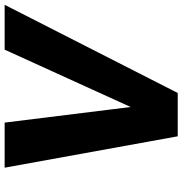

<svg xmlns="http://www.w3.org/2000/svg" viewBox="-8 -768 768 807"><g transform="rotate(90 375.5 -364.0)"><path d="M486.8 0 418 -555.7 420.9 -727.5H544.4L676.3 0ZM433.1 -555.7 180.2 0H-8.3L362.3 -727.5H485.8Z"/></g></svg>

Font: Inter 28pt ExtraBold
Style: Italic
Weight: 800
Italic angle: -9.3988°
Designer: Rasmus Andersson
Foundry: rsms
Version: Version 4.001;git-66647c0bb